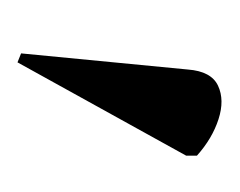

<svg xmlns="http://www.w3.org/2000/svg" viewBox="-46 -718 267 214"><g transform="rotate(90 87.0 -611.5)"><path d="M50 -498 40 -502 58 -688Q60 -714 76 -721.5Q92 -729 113.5 -722Q135 -715 154 -698V-686Z"/></g></svg>

Font: Noto Serif Display Condensed
Style: Regular
Weight: 400
Width: 3
Designer: Monotype Design Team
Foundry: Monotype Imaging Inc.
Version: Version 2.009